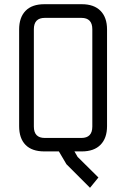

<svg xmlns="http://www.w3.org/2000/svg" viewBox="-20 -720 600 913"><path d="M408 173 296 61 260 0H191Q132 0 101.5 -31Q71 -62 71 -120V-580Q71 -637 101.5 -668.5Q132 -700 191 -700H369Q427 -700 458 -668.5Q489 -637 489 -580V-120Q489 -63 458 -31.5Q427 0 369 0H334L349 26L448 124ZM367 -635H193Q141 -635 141 -581V-118Q141 -64 193 -64H367Q419 -64 419 -118V-581Q419 -635 367 -635Z"/></svg>

Font: Strong
Style: Regular
Weight: 400
Designer: Roman Shchyukin (Gaslight Type Foundry)
Foundry: Cyreal (www.cyreal.org)
Version: Version 1.001